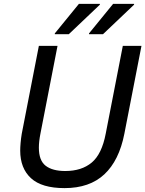

<svg xmlns="http://www.w3.org/2000/svg" viewBox="-20 -956 748 988"><path d="M84 -181Q84 -198 86 -221Q88 -244 92 -268L180 -720H276L188 -268Q184 -248 182 -230Q180 -212 180 -196Q180 -130 215 -103Q250 -76 316 -76Q400 -76 452 -119.5Q504 -163 524 -268L612 -720H708L620 -268Q593 -130 517 -59Q441 12 312 12Q195 12 139.5 -39Q84 -90 84 -181ZM438 -780V-784L562 -936H670V-932L510 -780ZM262 -780V-784L386 -936H494V-932L334 -780Z"/></svg>

Font: Kufam
Style: Italic
Weight: 400
Italic angle: -11°
Designer: Artur Schmal
Foundry: Original Type
Version: Version 1.301; ttfautohint (v1.8.3)